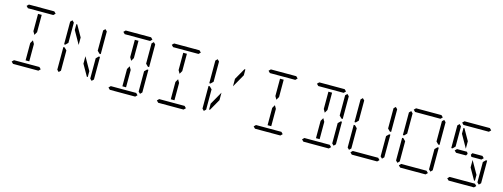

<svg xmlns="http://www.w3.org/2000/svg" viewBox="-15 -2063 8190 3127"><g transform="rotate(15 4080.0 -500.0)"><path d="M163 -969 194 -1000H622L653 -969L622 -938H620H439H377H196H194ZM439 -382V-108H377V-382V-400L408 -454L439 -400ZM377 -892H439V-618V-600L408 -546L377 -600V-618ZM653 -31 622 0H194L163 -31L194 -62H196H377H439H620H622Z M1147 -700V-574L1023 -793V-892H1038ZM1301 -300V-426L1425 -207V-108H1410ZM1471 -436 1512 -477H1533V-95L1502 -64L1471 -94ZM1502 -936 1533 -905V-523H1512L1471 -564V-906ZM946 -64 915 -95V-477H936L946 -467L977 -436V-125V-108V-95ZM946 -533 936 -523H915V-905L946 -936L977 -905V-892V-564Z M1795 -969 1826 -1000H2254L2285 -969L2254 -938H2252H2071H2009H1828H1826ZM2071 -382V-108H2009V-382V-400L2040 -454L2071 -400ZM2009 -892H2071V-618V-600L2040 -546L2009 -600V-618ZM2285 -31 2254 0H1826L1795 -31L1826 -62H1828H2009H2071H2252H2254ZM2287 -436 2328 -477H2349V-95L2318 -64L2287 -94ZM2318 -936 2349 -905V-523H2328L2287 -564V-906Z M2611 -969 2642 -1000H3070L3101 -969L3070 -938H3068H2887H2825H2644H2642ZM2887 -382V-108H2825V-382V-400L2856 -454L2887 -400ZM2825 -892H2887V-618V-600L2856 -546L2825 -600V-618ZM3101 -31 3070 0H2642L2611 -31L2642 -62H2644H2825H2887H3068H3070Z M3486 -108H3471V-207L3595 -426V-300ZM3858 -892H3873V-793L3749 -574V-700ZM3394 -64 3363 -95V-477H3384L3394 -467L3425 -436V-125V-108V-95ZM3394 -533 3384 -523H3363V-905L3394 -936L3425 -905V-892V-564Z M4243 -969 4274 -1000H4702L4733 -969L4702 -938H4700H4519H4457H4276H4274ZM4519 -382V-108H4457V-382V-400L4488 -454L4519 -400ZM4457 -892H4519V-618V-600L4488 -546L4457 -600V-618ZM4733 -31 4702 0H4274L4243 -31L4274 -62H4276H4457H4519H4700H4702Z M5059 -969 5090 -1000H5518L5549 -969L5518 -938H5516H5335H5273H5092H5090ZM5335 -382V-108H5273V-382V-400L5304 -454L5335 -400ZM5273 -892H5335V-618V-600L5304 -546L5273 -600V-618ZM5549 -31 5518 0H5090L5059 -31L5090 -62H5092H5273H5335H5516H5518ZM5551 -436 5592 -477H5613V-95L5582 -64L5551 -94ZM5582 -936 5613 -905V-523H5592L5551 -564V-906Z M6365 -31 6334 0H5906L5875 -31L5906 -62H5908H6089H6151H6332H6334ZM6367 -436 6408 -477H6429V-95L6398 -64L6367 -94ZM6398 -936 6429 -905V-523H6408L6367 -564V-906ZM5842 -64 5811 -95V-477H5832L5842 -467L5873 -436V-125V-108V-95ZM5842 -533 5832 -523H5811V-905L5842 -936L5873 -905V-892V-564Z M6691 -969 6722 -1000H7150L7181 -969L7150 -938H7148H6967H6905H6724H6722ZM7181 -31 7150 0H6722L6691 -31L6722 -62H6724H6905H6967H7148H7150ZM7183 -436 7224 -477H7245V-95L7214 -64L7183 -94ZM7214 -936 7245 -905V-523H7224L7183 -564V-906ZM6658 -64 6627 -95V-477H6648L6658 -467L6689 -436V-125V-108V-95ZM6658 -533 6648 -523H6627V-905L6658 -936L6689 -905V-892V-564Z M7507 -969 7538 -1000H7966L7997 -969L7966 -938H7964H7783H7721H7540H7538ZM7551 -469H7538L7507 -500L7538 -531H7551H7675H7699H7707L7725 -500L7707 -469H7699H7675ZM7675 -700V-574L7551 -793V-892H7566ZM7829 -300V-426L7953 -207V-108H7938ZM7997 -31 7966 0H7538L7507 -31L7538 -62H7540H7721H7783H7964H7966ZM7999 -436 8040 -477H8061V-95L8030 -64L7999 -94ZM7474 -533 7464 -523H7443V-905L7474 -936L7505 -905V-892V-564ZM7953 -531H7967L7997 -500L7966 -469H7953H7829H7805H7797L7779 -500L7797 -531H7805H7829Z"/></g></svg>

Font: DSEG14 Classic Mini
Style: Light
Weight: 300
Designer: Keshikan(Twitter:@keshinomi_88pro)
Version: Version 0.46